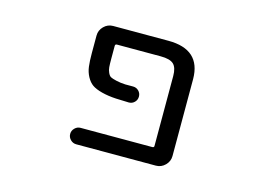

<svg xmlns="http://www.w3.org/2000/svg" viewBox="-76 -692 1151 816"><g transform="rotate(15 500.0 -284.0)"><path d="M574.2 -546.9Q716.8 -546.9 717.8 -417V-78.1Q717.8 -54.7 700.7 -37.6Q683.6 -20.5 660.2 -20.5H309.6Q294.9 -20.5 284.2 -31.2Q273.4 -42 273.4 -56.6Q273.4 -71.3 284.2 -82Q294.9 -92.8 309.6 -92.8H625Q632.8 -92.8 632.8 -99.6V-407.2Q632.8 -444.3 616.7 -459.5Q600.6 -474.6 559.6 -474.6H367.2Q359.4 -474.6 359.4 -466.8V-412.1Q359.4 -385.7 360.4 -373.5Q361.3 -361.3 366.7 -349.6Q372.1 -337.9 378.9 -334Q385.7 -330.1 404.3 -325.7Q422.9 -321.3 445.3 -320.3Q458 -320.3 479.5 -320.3Q494.1 -320.3 504.4 -310.1Q514.6 -299.8 514.6 -285.2Q514.6 -270.5 504.4 -260.3Q494.1 -250 479.5 -250Q445.3 -251 421.9 -252Q387.7 -253.9 359.4 -261.2Q331.1 -268.6 315.9 -279.3Q300.8 -290 290 -310.1Q279.3 -330.1 276.4 -353Q273.4 -376 273.4 -412.1V-489.3Q273.4 -512.7 290.5 -529.8Q307.6 -546.9 331.1 -546.9Z"/></g></svg>

Font: Rounded Mgen+ 2m regular
Style: Regular
Weight: 400
Designer: [Source Han Sans]
Ryoko NISHIZUKA  (kana & ideographs); Paul D. Hunt (Latin, Greek & Cyrillic); Wenlong ZHANG  (bopomofo
Version: Version 1.059.20150602